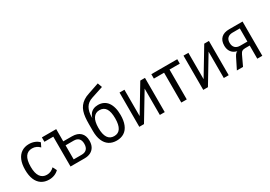

<svg xmlns="http://www.w3.org/2000/svg" viewBox="16 -1546 3348 2379"><g transform="rotate(-30 1690.0 -357.0)"><path d="M252 9Q189 9 144 -20.5Q99 -50 75.5 -106.5Q52 -163 52 -245Q52 -326 75.5 -382.5Q99 -439 144 -469Q189 -499 251 -499Q294 -499 330.5 -484.5Q367 -470 392 -444L364 -386Q343 -408 316.5 -420.5Q290 -433 258 -433Q196 -433 163.5 -386.5Q131 -340 131 -243Q131 -149 164 -103Q197 -57 257 -57Q289 -57 315.5 -69.5Q342 -82 362 -103L391 -46Q366 -20 330 -5.5Q294 9 252 9Z M560 0V-427H433V-490H638V-315H762Q840 -315 882 -275Q924 -235 924 -160Q924 -110 905 -74.5Q886 -39 849.5 -19.5Q813 0 762 0ZM638 -57H752Q799 -57 824 -82.5Q849 -108 849 -159Q849 -209 824.5 -233.5Q800 -258 754 -258H638Z M1219 9Q1156 9 1111.5 -20Q1067 -49 1043.5 -105.5Q1020 -162 1020 -241V-347Q1020 -395 1024.5 -438Q1029 -481 1041 -517Q1053 -553 1075 -582Q1097 -611 1131 -633.5Q1165 -656 1214 -671L1367 -723L1390 -659L1220 -603Q1154 -582 1123.5 -530Q1093 -478 1093 -392V-376H1090Q1100 -414 1119.5 -439.5Q1139 -465 1168 -478Q1197 -491 1235 -491Q1278 -491 1312 -474.5Q1346 -458 1369 -426.5Q1392 -395 1404.5 -349Q1417 -303 1417 -243Q1417 -162 1394 -105.5Q1371 -49 1326.5 -20Q1282 9 1219 9ZM1219 -55Q1279 -55 1308.5 -101.5Q1338 -148 1338 -240Q1338 -334 1308.5 -380Q1279 -426 1218 -426Q1160 -426 1129 -379.5Q1098 -333 1098 -240Q1098 -148 1128.5 -101.5Q1159 -55 1219 -55Z M1544 0V-490H1614V-73H1590L1841 -490H1908V0H1838V-417H1862L1611 0Z M2145 0V-427H1999V-490H2370V-427H2223V0Z M2459 0V-490H2529V-73H2505L2756 -490H2823V0H2753V-417H2777L2526 0Z M2940 0 3017 -154Q3031 -182 3047 -195Q3063 -208 3087 -208H3098L3095 -202Q3056 -202 3024.5 -219Q2993 -236 2975.5 -268Q2958 -300 2958 -344Q2958 -415 2998 -452.5Q3038 -490 3111 -490H3304V0H3232V-188H3169Q3140 -188 3124 -178.5Q3108 -169 3095 -142L3028 0ZM3129 -245H3232V-433H3129Q3083 -433 3058 -409.5Q3033 -386 3033 -341Q3033 -295 3058 -270Q3083 -245 3129 -245Z"/></g></svg>

Font: Nunito Sans 10pt Condensed
Style: Regular
Weight: 400
Width: 3
Designer: Vernon Adams
Foundry: Vernon Adams
Version: Version 3.101;gftools[0.9.27]